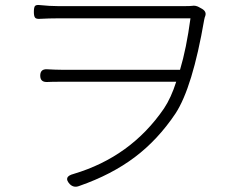

<svg xmlns="http://www.w3.org/2000/svg" viewBox="-20 -714 903 754"><path d="M254 9Q227 -20 269 -31Q494 -98 624 -288Q652 -330 672 -393H221Q182 -393 165 -392Q138 -391 138 -417Q138 -443 164 -442Q200 -440 221 -440H687Q712 -523 728 -642H467H207Q174 -642 136 -640Q122 -639 117.5 -645Q113 -651 113 -667Q113 -684 117 -690Q122 -696 137 -694Q175 -690 207 -690H708Q726 -690 734 -691Q749 -694 765 -684L774 -679Q792 -668 786 -651Q784 -647 782 -637Q736 -370 669 -268Q600 -165 509 -96.5Q418 -28 292 16Q270 25 254 9Z"/></svg>

Font: GenSenRounded TW L
Style: Regular
Weight: 300
Version: Version 1.501;PS 1;hotconv 16.6.51;makeotf.lib2.5.65220